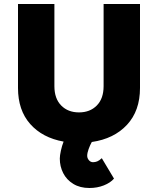

<svg xmlns="http://www.w3.org/2000/svg" viewBox="-20 -700 790 960"><path d="M680 -260Q680 -146 615 -76Q550 -6 439 10Q430 26 423 45.5Q416 65 416 79Q416 91 424.5 101Q433 111 445 111Q456 111 466 107Q476 103 489 91L550 193Q532 214 499 227Q466 240 427 240Q380 240 346.5 219.5Q313 199 296 165.5Q279 132 279 93Q279 78 284.5 53Q290 28 298 8Q192 -11 131 -80Q70 -149 70 -260V-680H252V-269Q252 -207 286 -172.5Q320 -138 375 -138Q430 -138 464 -172.5Q498 -207 498 -269V-680H680Z"/></svg>

Font: Catamaran
Style: Regular
Weight: 900
Designer: Pria Ravichandran
Version: Version 1.001;PS 001.000;hotconv 1.0.70;makeotf.lib2.5.58329